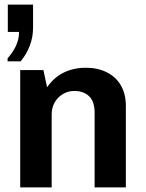

<svg xmlns="http://www.w3.org/2000/svg" viewBox="-20 -816 637 836"><path d="M68 0V-511H169L185 -436Q215 -479 257.5 -500Q300 -521 354 -521Q406 -521 445.5 -501Q485 -481 506.5 -444Q528 -407 528 -354V0H392V-325Q392 -374 368 -397Q344 -420 303 -420Q277 -420 254 -406.5Q231 -393 218 -370Q205 -347 205 -318V0ZM13 -549V-562Q37 -589 50 -617.5Q63 -646 63 -677H14V-796H124V-696Q124 -654 109.5 -616.5Q95 -579 70 -549Z"/></svg>

Font: Chivo SemiBold
Style: Regular
Weight: 600
Designer: Hector Gatti
Foundry: Omnibus-Type
Version: Version 2.002